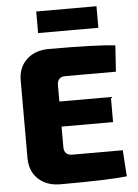

<svg xmlns="http://www.w3.org/2000/svg" viewBox="-59 -936 706 984"><g transform="rotate(-5 293.5 -443.5)"><path d="M475 -779H165V-890H475ZM545 -143 554 -8Q456 3 212 3Q141 3 98 -37.5Q55 -78 55 -145V-545Q55 -612 98.5 -652.5Q142 -693 212 -693Q456 -693 554 -682L545 -547H286Q243 -547 243 -504V-420H508V-291H243V-186Q243 -143 286 -143Z"/></g></svg>

Font: Ezarion Extra Bold
Style: Regular
Weight: 800
Designer: Natanael Gama
Version: Version 1.001;PS 001.001;hotconv 1.0.70;makeotf.lib2.5.58329